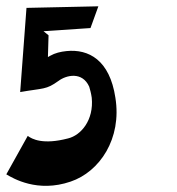

<svg xmlns="http://www.w3.org/2000/svg" viewBox="-51 -656 562 609"><path d="M-31 -103C-9 -90 68 -44 173 -80C265 -111 336 -216 315 -346C297 -466 230 -501 160 -494C141 -492 124 -488 108 -479L101 -475L103 -544L87 -557L236 -567L261 -636L33 -631L13 -364C88 -377 95 -371 134 -399C159 -418 210 -430 232 -381C235 -371 238 -360 240 -346C247 -275 206 -227 165 -217C85 -196 50 -215 37 -225Z"/></svg>

Font: Charger Slice
Style: Regular
Weight: 400
Designer: Jasper
Foundry: Cannot Into Space Fonts
Version: Version 1.1